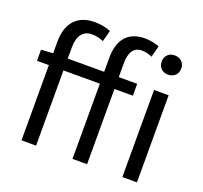

<svg xmlns="http://www.w3.org/2000/svg" viewBox="-136 -967 1191 1125"><g transform="rotate(20 459.0 -404.5)"><path d="M736 0H827V-543H736ZM781 -655C817 -655 843 -679 843 -716C843 -751 817 -775 781 -775C746 -775 721 -751 721 -716C721 -679 746 -655 781 -655ZM33 -469H107V0H198V-469H425V0H516V-469H631V-543H516V-629C516 -699 541 -736 592 -736C612 -736 634 -731 655 -721L674 -792C649 -802 616 -809 584 -809C475 -809 425 -740 425 -630V-543H198V-613C198 -685 229 -725 283 -725C310 -725 333 -720 356 -709L375 -779C347 -791 312 -798 275 -798C163 -798 107 -728 107 -615V-543L33 -538Z"/></g></svg>

Font: GenYoGothic2 TW R
Style: Regular
Weight: 400
Version: Version 2.100;PS 2.1;hotconv 16.6.51;makeotf.lib2.5.65220 DE